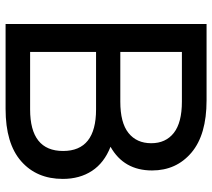

<svg xmlns="http://www.w3.org/2000/svg" viewBox="-56 -704 760 688"><g transform="rotate(90 324.0 -360.0)"><path d="M65.9 0V-720.2H339.8Q462.9 -720.2 526.9 -666Q590.8 -611.8 590.8 -524.9Q590.8 -423.8 505.9 -376Q563.5 -353.5 592.3 -309.6Q621.1 -265.6 621.1 -205.1Q621.1 -111.3 557.6 -55.7Q494.1 0 370.1 0ZM166 -87.9H372.1Q521 -87.9 521 -206.1Q521 -324.2 372.1 -324.2H166ZM166 -411.1H344.2Q419.9 -411.1 456.5 -440.4Q493.2 -469.7 493.2 -522Q493.2 -573.7 456.3 -602.8Q419.4 -631.8 344.2 -631.8H166Z"/></g></svg>

Font: Aspekta 450
Style: Regular
Weight: 450
Designer: Ivo Dolenc
Version: Version 2.000